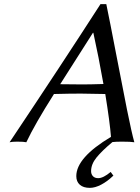

<svg xmlns="http://www.w3.org/2000/svg" viewBox="-20 -678 669 919"><path d="M237.8 -228V-227.1Q147 -84 106 2.9Q94.7 0 62 0Q39.1 0 25.9 2.9Q275.9 -371.1 460.9 -658.2H488.8Q505.9 -576.2 535.4 -421.9Q564.9 -267.6 587.6 -154.5Q610.4 -41.5 623 2.9Q606.9 0 564 0Q534.2 0 518.1 2Q468.3 43.5 442.1 75.7Q416 107.9 416 141.1Q416 155.8 424.8 165.3Q433.6 174.8 450.2 174.8Q474.1 174.8 509.8 145L522.9 163.1L520 165Q493.7 190.4 464.4 205.8Q435.1 221.2 410.2 221.2Q378.9 221.2 362.1 206.3Q345.2 191.4 345.2 165Q345.2 76.2 511.2 -22.9Q505.9 -92.3 483.9 -228Q407.7 -230 366.2 -230Q314 -230 237.8 -228ZM373 -273.9Q410.6 -273.9 475.1 -275.9Q452.1 -406.7 426.8 -521H424.8L268.1 -274.9Q284.7 -274.9 321.8 -274.4Q358.9 -273.9 373 -273.9Z"/></svg>

Font: Linear Smooth
Style: Italic
Weight: 400
Designer: Philipp H. Poll, Flanker
Foundry: Philipp H. Poll, reworked by Flanker
Version: Version 1.061 | FøM Fix